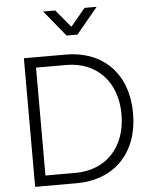

<svg xmlns="http://www.w3.org/2000/svg" viewBox="-64 -1056 871 1108"><g transform="rotate(-5 371.5 -502.0)"><path d="M414 -854 538 -1004H468L383 -902L298 -1004H228L351 -854ZM335 0C555 0 694 -147 694 -373C694 -601 555 -745 335 -745H94V0ZM159 -685H334C510 -685 627 -563 627 -373C627 -185 511 -60 334 -60H159Z"/></g></svg>

Font: Plus Jakarta Sans Light
Style: Regular
Weight: 300
Designer: Gumpita Rahayu
Foundry: Tokotype
Version: Version 2.071;gftools[0.9.30]